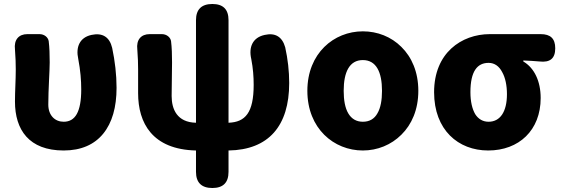

<svg xmlns="http://www.w3.org/2000/svg" viewBox="-20 -740 2815 962"><path d="M497 -70C542 -125 564 -203 564 -300C564 -366 556 -434 542 -500C529 -555 493 -577 438 -565C379 -552 359 -504 372 -445C383 -387 387 -338 387 -292C387 -179 357 -130 299 -130C256 -130 222 -161 222 -216C222 -292 229 -383 229 -427C229 -466 228 -502 224 -534C221 -553 202 -569 178 -569H132H117C74 -569 49 -541 55 -492C58 -455 59 -419 59 -392C59 -338 55 -285 55 -231C55 -90 125 14 299 14C387 14 453 -16 497 -70Z M1125 -422V-639C1125 -693 1098 -720 1044 -720C990 -720 962 -693 962 -639V-125C867 -127 840 -193 840 -259C840 -302 842 -383 842 -427C842 -466 841 -502 837 -534C834 -553 815 -569 791 -569H745H730C687 -569 662 -541 668 -492C671 -455 672 -419 672 -392V-273C672 -124 743 9 962 14V121C962 175 990 202 1044 202C1098 202 1125 175 1125 121V14C1326 11 1429 -109 1429 -324C1429 -384 1422 -444 1409 -503C1394 -556 1359 -577 1306 -565C1246 -552 1225 -504 1239 -444C1248 -397 1251 -356 1251 -315C1251 -175 1209 -128 1125 -125Z M1991 -505C1940 -556 1871 -583 1798 -583C1653 -583 1520 -473 1520 -285C1520 -96 1653 14 1798 14C1871 14 1940 -14 1991 -65C2043 -116 2076 -191 2076 -285C2076 -379 2043 -454 1991 -505ZM1871 -172C1856 -145 1832 -130 1798 -130C1765 -130 1741 -145 1725 -172C1709 -199 1702 -238 1702 -285C1702 -379 1731 -439 1798 -439C1865 -439 1894 -379 1894 -285C1894 -238 1887 -199 1871 -172Z M2241 -497C2189 -449 2155 -376 2155 -278C2155 -89 2276 14 2426 14C2580 14 2689 -87 2689 -249C2689 -333 2657 -400 2602 -432V-437C2632 -436 2658 -434 2683 -432C2735 -426 2762 -446 2762 -498C2762 -547 2738 -569 2689 -569H2598H2434C2363 -569 2293 -545 2241 -497ZM2361 -168C2346 -194 2337 -231 2337 -278C2337 -384 2372 -425 2428 -425C2458 -425 2481 -408 2496 -379C2512 -351 2520 -312 2520 -268C2520 -180 2486 -130 2428 -130C2400 -130 2377 -143 2361 -168Z"/></svg>

Font: GenSenRounded2 TW H
Style: Regular
Weight: 900
Version: Version 2.100;PS 2.1;hotconv 16.6.51;makeotf.lib2.5.65220 DE